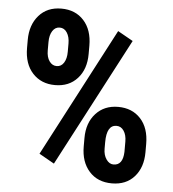

<svg xmlns="http://www.w3.org/2000/svg" viewBox="-52 -769 744 827"><g transform="rotate(5 319.5 -355.5)"><path d="M47.4 -574.2Q47.4 -639.2 83.3 -680.2Q119.1 -721.2 180.2 -721.2Q241.2 -721.2 277.6 -680.9Q314 -640.6 314 -572.3V-536.6Q314 -470.7 277.8 -430.7Q241.7 -390.6 181.2 -390.6Q121.1 -390.6 84.2 -430.7Q47.4 -470.7 47.4 -539.6ZM137.2 -536.6Q137.2 -507.3 149.7 -490Q162.1 -472.7 181.2 -472.7Q200.7 -472.7 212.2 -490.7Q223.6 -508.8 223.6 -538.1V-574.2Q223.6 -602.5 211.9 -620.8Q200.2 -639.2 180.2 -639.2Q160.6 -639.2 148.9 -620.8Q137.2 -602.5 137.2 -572.8ZM327.6 -174.3Q327.6 -240.2 364.3 -280.5Q400.9 -320.8 460.9 -320.8Q521.5 -320.8 558.1 -281Q594.7 -241.2 594.7 -171.9V-136.2Q594.7 -70.8 559.1 -30.5Q523.4 9.8 461.9 9.8Q399.9 9.8 363.8 -30.8Q327.6 -71.3 327.6 -138.2ZM418 -136.2Q418 -108.9 430.9 -90.3Q443.8 -71.8 461.9 -71.8Q502.4 -71.8 504.4 -129.9V-174.3Q504.4 -203.1 492.4 -220.9Q480.5 -238.8 460.9 -238.8Q418 -238.8 418 -164.1ZM206.1 -53.2 140.6 -90.3 432.1 -646 498 -608.9Z"/></g></svg>

Font: TypoPRO Roboto
Style: Bold
Weight: 700
Designer: Google
Version: Version 2.136; 2016